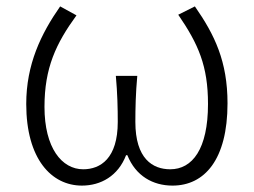

<svg xmlns="http://www.w3.org/2000/svg" viewBox="-20 -567 793 600"><path d="M236 13C295 13 349 -17 374 -82H378C404 -17 458 13 519 13C619 13 691 -68 691 -244C691 -375 651 -458 589 -547L537 -521C600 -429 630 -361 630 -242C630 -101 581 -38 512 -38C457 -38 403 -71 403 -186C403 -228 404 -275 409 -330H342C347 -275 348 -228 348 -186C348 -72 294 -38 240 -38C173 -38 119 -105 119 -233C119 -355 155 -431 219 -519L168 -547C108 -461 62 -366 62 -242C62 -70 141 13 236 13Z"/></svg>

Font: Noto Sans TC Light
Style: Regular
Weight: 300
Designer: Ryoko NISHIZUKA 西塚涼子 (kana, bopomofo & ideographs); Paul D. Hunt (Latin, Greek & Cyrillic); Sandoll Communications 산돌커뮤니
Foundry: Adobe
Version: Version 2.004;hotconv 1.0.118;makeotfexe 2.5.65603